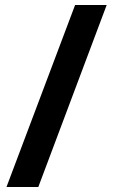

<svg xmlns="http://www.w3.org/2000/svg" viewBox="-20 -743 454 772"><path d="M409 -723H282L6 9H134Z"/></svg>

Font: Noto Sans Georgian ExtraCondensed ExtraBold
Style: Regular
Weight: 800
Width: 2
Designer: Monotype Design Team, Akaki Razmadze
Foundry: Google LLC
Version: Version 2.005